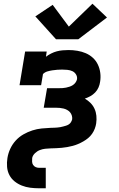

<svg xmlns="http://www.w3.org/2000/svg" viewBox="-20 -797 640 1032"><path d="M281 -586 170 -709 263 -771 350 -654 477 -777 555 -703 401 -586ZM190 215Q166 215 142.5 212Q119 209 97.5 200.5Q76 192 58.5 178Q41 164 30.5 144Q20 124 18 100Q16 76 20 52Q24 27 35 3Q46 -21 64 -41Q82 -61 105.5 -74.5Q129 -88 154 -96Q179 -104 204 -106.5Q229 -109 254 -110H255Q255 -110 255 -110Q255 -110 255 -110H256Q264 -110 272 -110.5Q280 -111 288 -111.5Q296 -112 303.5 -113.5Q311 -115 319 -117Q327 -119 335 -121.5Q343 -124 350 -128.5Q357 -133 361.5 -140.5Q366 -148 368 -156Q369 -166 366 -176Q363 -186 356.5 -193.5Q350 -201 341 -206Q332 -211 322 -213.5Q312 -216 301.5 -217Q291 -218 280 -218H215L233 -323H297Q307 -323 316.5 -323.5Q326 -324 335 -326Q344 -328 353.5 -331Q363 -334 371.5 -339.5Q380 -345 386 -353.5Q392 -362 394 -371Q396 -385 388.5 -397Q381 -409 369 -414.5Q357 -420 342.5 -421.5Q328 -423 314 -423Q301 -423 288 -422Q275 -421 261.5 -419Q248 -417 234.5 -413Q221 -409 211 -399L201 -339H85L115 -520H231L227 -492Q240 -502 255 -509.5Q270 -517 285 -521Q300 -525 316 -526.5Q332 -528 348 -528Q372 -528 396 -524Q420 -520 441 -511Q462 -502 479 -486.5Q496 -471 506 -450Q516 -429 519 -405Q522 -381 518 -357Q516 -342 509.5 -327Q503 -312 491.5 -300Q480 -288 465.5 -280Q451 -272 436 -267Q453 -257 466.5 -243.5Q480 -230 488 -212.5Q496 -195 498 -175Q500 -155 497 -134Q495 -120 489.5 -105.5Q484 -91 475 -78Q466 -65 454 -55Q442 -45 428 -37Q414 -29 400 -23Q386 -17 371 -13Q356 -9 341.5 -6.5Q327 -4 312 -2.5Q297 -1 282.5 -0.5Q268 0 253 0.5Q238 1 223.5 2.5Q209 4 194.5 9.5Q180 15 168 26.5Q156 38 153 52Q152 62 152.5 72Q153 82 158 89.5Q163 97 171.5 101Q180 105 190 105H226V215Z"/></svg>

Font: Iosevka Etoile XBdObl
Style: Regular
Weight: 800
Italic angle: -9°
Designer: Belleve Invis
Foundry: Belleve Invis
Version: Version 15.5.2; ttfautohint (v1.8.4)